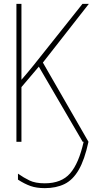

<svg xmlns="http://www.w3.org/2000/svg" viewBox="-20 -734 540 994"><path d="M65 0V-714H91V-321Q107 -340 120.5 -355.5Q134 -371 153 -395L407 -714H440L202 -410L438 0Q418 93 387.5 145.5Q357 198 313.5 219Q270 240 212 240Q169 240 138 229Q107 218 73 196V165Q103 186 133 200.5Q163 215 212 215Q298 215 343 163.5Q388 112 413 0H408L181 -389L91 -283V0Z"/></svg>

Font: Noto Sans Mono ExtraCondensed Thin
Style: Regular
Weight: 100
Width: 2
Designer: Monotype Design Team
Foundry: Monotype Imaging Inc.
Version: Version 2.014; ttfautohint (v1.8.4.7-5d5b)